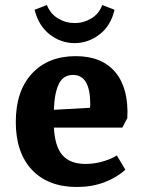

<svg xmlns="http://www.w3.org/2000/svg" viewBox="-20 -732 571 766"><path d="M43 -245Q43 -369 107.5 -438.5Q172 -508 282 -508Q387 -508 440.5 -443.5Q494 -379 488 -261L468 -223H195Q199 -147 229.5 -112.5Q260 -78 321 -78Q358 -78 392.5 -88.5Q427 -99 446 -112L480 -55Q445 -23 395.5 -4.5Q346 14 287 14Q172 14 107.5 -54.5Q43 -123 43 -245ZM339 -302Q340 -307 340 -317Q340 -433 271 -433Q232 -433 214.5 -396.5Q197 -360 195 -294ZM278 -640Q314 -640 344.5 -658.5Q375 -677 388 -712L437 -693Q422 -629 377 -594.5Q332 -560 278 -560Q223 -560 178.5 -594.5Q134 -629 118 -693L167 -712Q181 -677 211.5 -658.5Q242 -640 278 -640Z"/></svg>

Font: Andada Pro ExtraBold
Style: Regular
Weight: 800
Designer: Carolina Giovagnoli
Foundry: Huerta Tipografica
Version: Version 3.005; ttfautohint (v1.8.4)